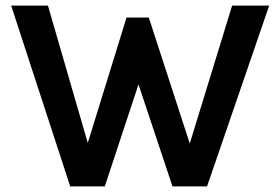

<svg xmlns="http://www.w3.org/2000/svg" viewBox="-20 -669 1006 689"><path d="M232 0 20 -649H152L295 -156L434 -606H514L661 -154L813 -649H946L723 0H599L477 -366L356 0Z"/></svg>

Font: Karla Neue
Style: Bold
Weight: 700
Designer: Jonathan Pinhorn
Foundry: PYRS Fontlab Ltd. / Made with FontLab
Version: Version 1.000;PS 001.001;hotconv 1.0.56